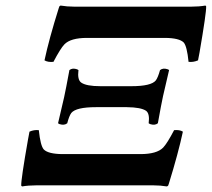

<svg xmlns="http://www.w3.org/2000/svg" viewBox="-20 -669 764 693"><path d="M342.3 -357.9H454.1Q525.9 -357.9 542.5 -378.9Q550.3 -389.6 557.6 -416Q568.4 -424.8 585.4 -418.9Q588.9 -417.5 590.3 -416Q575.7 -355.5 568.4 -321.8Q562 -292.5 549.8 -224.1Q539.1 -215.3 521.5 -221.2Q518.1 -222.7 516.6 -224.1Q521 -258.8 507.3 -269Q488.8 -281.7 438 -282.2H326.2Q254.4 -282.2 237.3 -261.2Q229.5 -250.5 222.7 -224.1Q211.9 -215.3 194.3 -221.2Q190.9 -222.7 189.5 -224.1Q204.1 -284.7 211.4 -317.9Q217.8 -347.2 230.5 -416Q241.2 -424.8 258.3 -418.9Q261.7 -417.5 263.2 -416Q258.8 -381.3 272.9 -371.1Q291.5 -357.9 342.3 -357.9ZM247.1 -645H670.9Q698.2 -645 721.2 -648.9Q724.1 -647.5 724.1 -646Q725.1 -624 700.2 -479.5Q696.8 -461.4 694.8 -451.2Q678.2 -443.8 660.6 -445.8Q654.8 -502.4 643.1 -515.6Q627 -531.7 576.2 -532.2H293.9Q234.9 -532.2 212.4 -508.8Q198.2 -494.1 172.9 -445.8Q152.8 -443.8 140.6 -451.2Q157.2 -528.8 191.9 -639.2Q193.8 -644.5 194.3 -646Q196.8 -648.4 198.7 -648.9Q222.2 -645 247.1 -645ZM534.2 0H109.9Q82.5 0 60.1 3.9Q57.1 2.4 56.6 1Q55.7 -21 81.1 -165.5Q84.5 -183.6 86.4 -193.8Q103 -201.2 120.1 -199.2Q126 -142.6 138.2 -129.4Q154.3 -113.3 205.1 -112.8H486.8Q545.9 -112.8 568.8 -136.2Q583 -150.9 608.4 -199.2Q628.4 -201.2 640.1 -193.8Q623.5 -116.2 589.4 -5.9Q587.4 -0.5 586.9 1Q584.5 3.4 582 3.9Q559.1 0 534.2 0Z"/></svg>

Font: Linux Libertine Slanted O
Style: Bold Slanted
Weight: 700
Designer: Philipp H. Poll
Foundry: Philipp H. Poll
Version: Version 5.0.0